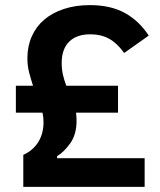

<svg xmlns="http://www.w3.org/2000/svg" viewBox="-20 -730 626 750"><path d="M71 0V-125Q110 -143 130 -176Q150 -209 150 -252Q150 -273 146 -290H42V-395H109Q101 -420 94 -446Q87 -472 87 -503Q87 -549 104 -587.5Q121 -626 152.5 -653Q184 -680 229.5 -695Q275 -710 331 -710Q412 -710 467.5 -679.5Q523 -649 561 -591L465 -523Q438 -561 406.5 -578.5Q375 -596 333 -596Q279 -596 250 -567Q221 -538 221 -484Q221 -459 226 -437.5Q231 -416 239 -395H441V-290H277Q278 -282 278.5 -274Q279 -266 279 -258Q279 -205 254.5 -170.5Q230 -136 203 -120V-112H545V0Z"/></svg>

Font: IBM Plex Sans Hebrew SemiBold
Style: Regular
Weight: 600
Designer: Mike Abbink, Paul van der Laan, Pieter van Rosmalen, Yanek Iontef
Foundry: Bold Monday
Version: Version 1.2